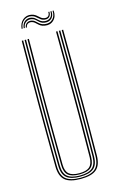

<svg xmlns="http://www.w3.org/2000/svg" viewBox="-139 -979 635 1039"><g transform="rotate(-15 179.0 -459.5)"><path d="M178.8 5Q117.5 5 90.5 -18.2Q63.5 -41.5 62.8 -95Q61.8 -181.8 61.4 -269.2Q61 -356.8 61 -444.9Q61 -533 61.5 -621.8Q62 -710.5 62.8 -800H70.8Q70 -711.2 69.5 -623.5Q69 -535.8 68.9 -448.2Q68.8 -360.8 69.2 -272.8Q69.8 -184.8 70.8 -95Q71.5 -43.8 97.2 -22.6Q123 -1.5 178.8 -1.5Q234.8 -1.5 260.4 -22.6Q286 -43.8 286.8 -95Q288 -182 288.4 -269.5Q288.8 -357 288.6 -445.1Q288.5 -533.2 288 -622Q287.5 -710.8 286.8 -800H294.8Q295.8 -680.8 296.2 -564.1Q296.8 -447.5 296.5 -331Q296.2 -214.5 294.8 -95Q294 -41.5 267 -18.2Q240 5 178.8 5ZM178.8 -7.8Q127.8 -7.8 103.5 -27.4Q79.2 -47 78.8 -95.2Q77.8 -182.2 77.2 -269.8Q76.8 -357.2 76.9 -445.1Q77 -533 77.5 -621.8Q78 -710.5 78.8 -800H86.8Q86 -711 85.5 -623.2Q85 -535.5 84.9 -448.1Q84.8 -360.8 85.2 -272.8Q85.8 -184.8 86.8 -95.2Q87.2 -51.2 109.1 -32.8Q131 -14.2 178.8 -14.2Q226.5 -14.2 248.4 -32.8Q270.2 -51.2 270.8 -95.2Q272 -182.5 272.4 -270Q272.8 -357.5 272.6 -445.4Q272.5 -533.2 272 -621.9Q271.5 -710.5 270.8 -800H278.8Q279.5 -711 280 -623.2Q280.5 -535.5 280.6 -448.1Q280.8 -360.8 280.4 -272.8Q280 -184.8 278.8 -95.2Q278.2 -47 254 -27.4Q229.8 -7.8 178.8 -7.8ZM178.8 -20.5Q134.2 -20.5 114.8 -38Q95.2 -55.5 94.8 -95.5Q93.2 -212.2 93 -328.8Q92.8 -445.2 93.2 -562.9Q93.8 -680.5 94.8 -800H102.8Q102 -711.2 101.5 -622.9Q101 -534.5 100.9 -446.5Q100.8 -358.5 101.2 -270.8Q101.8 -183 102.8 -95.5Q103.2 -58.8 121 -42.9Q138.8 -27 178.8 -27Q219 -27 236.6 -42.9Q254.2 -58.8 254.8 -95.5Q256.2 -212.5 256.5 -329Q256.8 -445.5 256.2 -563Q255.8 -680.5 254.8 -800H262.8Q263.5 -711.2 264 -622.8Q264.5 -534.2 264.6 -446.2Q264.8 -358.2 264.4 -270.5Q264 -182.8 262.8 -95.5Q262.2 -55.5 242.8 -38Q223.2 -20.5 178.8 -20.5ZM78.8 -862.5Q81.8 -894.5 102.1 -911.2Q122.5 -928 148.8 -923Q160.8 -920.8 168.9 -915.5Q177 -910.2 183.4 -904.1Q189.8 -898 196.8 -893Q203.8 -888 213.8 -886.5Q228.2 -884.2 235.6 -892Q243 -899.8 241.8 -913.5H247.8Q249 -895.8 239.4 -885.9Q229.8 -876 212 -878.5Q201.2 -880 193.9 -884.9Q186.5 -889.8 180.1 -895.9Q173.8 -902 166.4 -907.2Q159 -912.5 147.8 -915Q124.5 -920 106 -905.9Q87.5 -891.8 84.8 -862.5ZM90.8 -862.5Q92.8 -887.5 109.1 -899.9Q125.5 -912.2 146 -907.2Q156.5 -904.8 163.5 -899.4Q170.5 -894 176.6 -887.9Q182.8 -881.8 190.5 -876.9Q198.2 -872 210.2 -870.5Q229.2 -868.2 242.1 -879Q255 -889.8 253.8 -913.5H259.8Q261.8 -887 247.1 -873.2Q232.5 -859.5 208.8 -862.5Q196.2 -864.2 188.4 -869.2Q180.5 -874.2 174.6 -880.4Q168.8 -886.5 161.9 -891.8Q155 -897 144.5 -899.2Q126.2 -903 112.5 -892.9Q98.8 -882.8 96.8 -862.5ZM102.8 -862.5Q104 -878.5 115.6 -886.9Q127.2 -895.2 143.2 -891.5Q152.8 -889.2 159.2 -884.1Q165.8 -879 171.8 -872.9Q177.8 -866.8 185.8 -861.8Q193.8 -856.8 206.5 -854.8Q234 -850.5 250.9 -867.4Q267.8 -884.2 265.8 -913.5H271.8Q274.5 -879.5 254.6 -860.4Q234.8 -841.2 204 -846.8Q191.2 -849 183 -854Q174.8 -859 168.8 -865Q162.8 -871 156.6 -876.1Q150.5 -881.2 142.2 -883.5Q129.8 -887 119.8 -881.4Q109.8 -875.8 108.8 -862.5Z"/></g></svg>

Font: Big Shoulders Inline Text Thin
Style: Regular
Weight: 100
Designer: Patric King
Foundry: XO Type Co
Version: Version 2.002